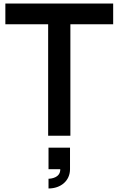

<svg xmlns="http://www.w3.org/2000/svg" viewBox="-20 -770 672 1089"><path d="M621.9 -750H10.4V-632.3H253.1V0H379.2V-632.3H621.9ZM255.2 189.6H321.9C322.9 237.5 270.8 243.8 255.2 243.8V299C325 299 377.1 255.2 377.1 189.6V67.7H255.2Z"/></svg>

Font: Manrope3 Bold
Style: Regular
Weight: 700
Designer: Mikhail Sharanda
Foundry: Mikhail Sharanda
Version: Version 3.000;PS 003.000;hotconv 1.0.88;makeotf.lib2.5.64775